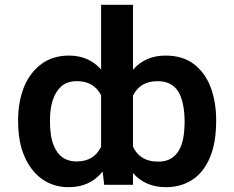

<svg xmlns="http://www.w3.org/2000/svg" viewBox="-20 -770 975 800"><path d="M671.2 9.9Q585.6 9.9 534.1 -49V0H414.1L407.7 -55.4Q355.5 9.9 266 9.9Q232.2 9.9 203.8 0.5Q175.4 -8.9 152.2 -26.1Q128.9 -43.3 111 -67.5Q93 -91.6 81 -120.7Q55.4 -178.6 55.4 -268.5Q55.4 -343 78.8 -404.5Q103 -466.6 153.8 -504.3Q201 -538.4 267.4 -538.4Q349.8 -538.4 401.3 -480.5V-750H534.1V-479.4Q585.2 -538.4 669.7 -538.4Q740.1 -538.4 786.6 -503.9Q835.2 -467.3 858 -405.5Q880.7 -344.8 880.7 -269.2Q880.7 -177.9 857.2 -120.4Q845.5 -89.8 827.9 -65.7Q810.4 -41.5 787.1 -24.9Q763.8 -8.2 734.7 0.9Q705.6 9.9 671.2 9.9ZM637.8 -96.6Q670.1 -96.2 691.6 -109Q713.1 -121.8 725.9 -144.2Q738.6 -166.5 743.8 -196.2Q748.9 -225.9 749.3 -259.2Q749.3 -344.8 722.7 -388.3Q696 -431.8 636.4 -431.8Q563.2 -431.8 534.1 -371.1V-159.1Q562.9 -96.6 637.8 -96.6ZM299.7 -97.3Q371.4 -97.3 401.3 -158.4V-372.9Q371.4 -431.8 300.4 -431.8Q259.6 -431.8 235.4 -410.2Q188.2 -367.5 188.2 -268.5Q188.2 -231.2 193.2 -201Q198.2 -170.8 213.1 -145.2Q240.1 -97.3 299.7 -97.3Z"/></svg>

Font: Linik Sans SemiBold
Style: Regular
Weight: 600
Designer: Fonts by Rasmus Andersson / Changes by Cristiano Sobral with parts from Marc Monis
Foundry: rsms
Version: Version 3.020; ttfautohint (v1.6)